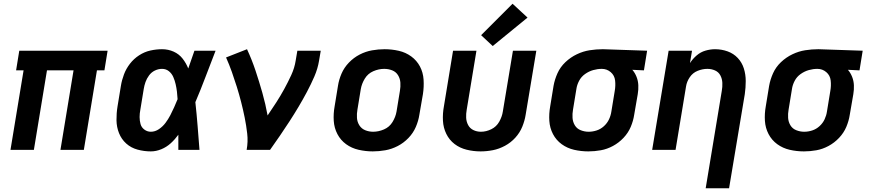

<svg xmlns="http://www.w3.org/2000/svg" viewBox="-20 -801 4648 1026"><path d="M36 0H161L231 -425H373L303 0H428L498 -425H538L555 -530H83L66 -425H106Z M786 8Q814 8 842 -3.5Q870 -15 892.5 -35.5Q915 -56 933 -81Q933 -40 933 0H1046Q1041 -64 1036 -127.5Q1031 -191 1024 -255Q1053 -323 1079 -392Q1105 -461 1132 -530H1019Q1003 -483 986 -435Q975 -463 956 -487.5Q937 -512 908 -525Q879 -538 846 -538Q815 -538 783.5 -531Q752 -524 723.5 -505.5Q695 -487 674.5 -460.5Q654 -434 642.5 -403.5Q631 -373 626 -342L608 -232Q602 -195 602.5 -158.5Q603 -122 616 -89.5Q629 -57 654.5 -34Q680 -11 715 -1.5Q750 8 786 8ZM786 -97Q767 -97 751.5 -108.5Q736 -120 731 -138Q726 -156 726 -175.5Q726 -195 730 -215L748 -325Q751 -344 757.5 -362.5Q764 -381 776.5 -398Q789 -415 807.5 -424Q826 -433 846 -433Q867 -433 882.5 -420.5Q898 -408 906 -389.5Q914 -371 918.5 -351.5Q923 -332 925.5 -311.5Q928 -291 929 -271Q920 -249 910.5 -227.5Q901 -206 890 -185Q879 -164 864.5 -144.5Q850 -125 829.5 -111Q809 -97 786 -97Z M1298 0H1423Q1450 -38 1476 -76Q1502 -114 1527 -152.5Q1552 -191 1575.5 -230.5Q1599 -270 1620.5 -310.5Q1642 -351 1660 -392.5Q1678 -434 1685 -477L1694 -530H1569L1560 -477Q1554 -438 1536.5 -400Q1519 -362 1499 -325.5Q1479 -289 1456.5 -254Q1434 -219 1410 -184Q1399 -245 1382 -305Q1365 -365 1345.5 -423.5Q1326 -482 1300 -538L1188 -494Q1205 -456 1219 -416.5Q1233 -377 1245.5 -337Q1258 -297 1268.5 -256Q1279 -215 1287.5 -173Q1296 -131 1301 -87.5Q1306 -44 1298 0Z M1972 8Q2005 8 2039 2Q2073 -4 2105 -20.5Q2137 -37 2162.5 -63.5Q2188 -90 2202 -122.5Q2216 -155 2221 -188L2240 -298Q2246 -337 2243.5 -375.5Q2241 -414 2224 -446Q2207 -478 2177.5 -499.5Q2148 -521 2111 -529.5Q2074 -538 2035 -538Q2002 -538 1968 -532Q1934 -526 1902 -509.5Q1870 -493 1844.5 -466.5Q1819 -440 1805 -407.5Q1791 -375 1786 -342L1768 -232Q1761 -193 1763.5 -155Q1766 -117 1783 -84.5Q1800 -52 1829.5 -30.5Q1859 -9 1896.5 -0.5Q1934 8 1972 8ZM1974 -97Q1952 -97 1932 -105Q1912 -113 1900.5 -131Q1889 -149 1887.5 -171Q1886 -193 1890 -215L1908 -325Q1913 -354 1929.5 -381Q1946 -408 1975 -420.5Q2004 -433 2033 -433Q2056 -433 2076 -425Q2096 -417 2107 -399Q2118 -381 2119.5 -359.5Q2121 -338 2117 -315L2099 -205Q2094 -176 2077.5 -149Q2061 -122 2032 -109.5Q2003 -97 1974 -97Z M2548 8Q2581 8 2614 1.5Q2647 -5 2678.5 -22Q2710 -39 2734 -65.5Q2758 -92 2771 -124Q2784 -156 2789 -188L2846 -530H2721L2667 -205Q2663 -178 2648 -151Q2633 -124 2605.5 -110.5Q2578 -97 2550 -97Q2528 -97 2509.5 -106Q2491 -115 2481.5 -133Q2472 -151 2471 -172Q2470 -193 2474 -215L2526 -530H2401L2352 -232Q2345 -194 2347 -156Q2349 -118 2365 -85.5Q2381 -53 2409 -31.5Q2437 -10 2473.5 -1Q2510 8 2548 8ZM2613 -555 2799 -707 2719 -781 2551 -613Z M3124 8Q3157 8 3190.5 2Q3224 -4 3255.5 -21Q3287 -38 3312 -64.5Q3337 -91 3350.5 -123Q3364 -155 3369 -188L3388 -298Q3392 -322 3391 -345.5Q3390 -369 3381.5 -390.5Q3373 -412 3359 -428L3421 -425L3438 -530L3202 -538H3201Q3166 -538 3131 -532.5Q3096 -527 3062.5 -511Q3029 -495 3001.5 -469Q2974 -443 2959 -409.5Q2944 -376 2938 -342L2920 -232Q2913 -193 2915.5 -155Q2918 -117 2935 -84.5Q2952 -52 2981.5 -30.5Q3011 -9 3048 -0.5Q3085 8 3124 8ZM3125 -97Q3104 -97 3083.5 -105Q3063 -113 3052 -131Q3041 -149 3039.5 -171Q3038 -193 3042 -215L3060 -325Q3063 -347 3074.5 -369Q3086 -391 3106.5 -405.5Q3127 -420 3150 -426.5Q3173 -433 3196 -433Q3223 -433 3243.5 -415.5Q3264 -398 3267 -370.5Q3270 -343 3265 -315L3247 -205Q3244 -184 3234.5 -163.5Q3225 -143 3207.5 -127Q3190 -111 3168.5 -104Q3147 -97 3126 -97Z M3751 205H3876L3960 -298Q3965 -333 3965 -368Q3965 -403 3955 -435Q3945 -467 3922.5 -491Q3900 -515 3868 -526.5Q3836 -538 3801 -538Q3776 -538 3750 -530.5Q3724 -523 3703 -505Q3682 -487 3667 -464L3678 -530H3553L3465 0H3590L3646 -339Q3650 -365 3666 -388.5Q3682 -412 3708 -422.5Q3734 -433 3760 -433Q3782 -433 3801 -424.5Q3820 -416 3829.5 -398Q3839 -380 3840 -358.5Q3841 -337 3837 -315Z M4276 8Q4309 8 4342.5 2Q4376 -4 4407.5 -21Q4439 -38 4464 -64.5Q4489 -91 4502.5 -123Q4516 -155 4521 -188L4540 -298Q4544 -322 4543 -345.5Q4542 -369 4533.5 -390.5Q4525 -412 4511 -428L4573 -425L4590 -530L4354 -538H4353Q4318 -538 4283 -532.5Q4248 -527 4214.5 -511Q4181 -495 4153.5 -469Q4126 -443 4111 -409.5Q4096 -376 4090 -342L4072 -232Q4065 -193 4067.5 -155Q4070 -117 4087 -84.5Q4104 -52 4133.5 -30.5Q4163 -9 4200 -0.5Q4237 8 4276 8ZM4277 -97Q4256 -97 4235.5 -105Q4215 -113 4204 -131Q4193 -149 4191.5 -171Q4190 -193 4194 -215L4212 -325Q4215 -347 4226.5 -369Q4238 -391 4258.5 -405.5Q4279 -420 4302 -426.5Q4325 -433 4348 -433Q4375 -433 4395.5 -415.5Q4416 -398 4419 -370.5Q4422 -343 4417 -315L4399 -205Q4396 -184 4386.5 -163.5Q4377 -143 4359.5 -127Q4342 -111 4320.5 -104Q4299 -97 4278 -97Z"/></svg>

Font: Iosevka Sparkle
Style: Bold Italic
Weight: 700
Italic angle: -9°
Designer: Belleve Invis
Foundry: Belleve Invis
Version: Version 4.5.0; ttfautohint (v1.8.3)